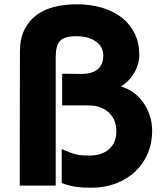

<svg xmlns="http://www.w3.org/2000/svg" viewBox="-20 -865 772 896"><path d="M690 -254Q690 -196 669 -147.5Q648 -99 610 -63.5Q572 -28 520 -8.5Q468 11 407 11Q384 11 366 10Q348 9 332.5 6.5Q317 4 301.5 0Q286 -4 268 -11V-169Q289 -160 305 -154Q321 -148 335.5 -144.5Q350 -141 365 -140Q380 -139 398 -139Q455 -139 489 -169Q523 -199 523 -253Q523 -307 487.5 -340Q452 -373 392 -373H270V-521L355 -520Q409 -519 435.5 -541.5Q462 -564 462 -605Q462 -647 427.5 -671.5Q393 -696 336 -696Q280 -696 260 -674Q240 -652 240 -600V1H72L73 -624Q73 -685 94.5 -727.5Q116 -770 152 -796Q188 -822 236 -833.5Q284 -845 337 -845Q403 -845 457.5 -828.5Q512 -812 550 -781.5Q588 -751 609 -707.5Q630 -664 630 -610Q630 -566 607 -526Q584 -486 546 -463V-461Q576 -452 602 -433.5Q628 -415 647.5 -388Q667 -361 678.5 -327Q690 -293 690 -254Z"/></svg>

Font: TypoPRO Sinkin Sans
Style: 700 Bold
Weight: 700
Designer: Keith Bates
Foundry: K-Type
Version: Sinkin Sans (version 1.0)  by Keith Bates   •   © 2014   www